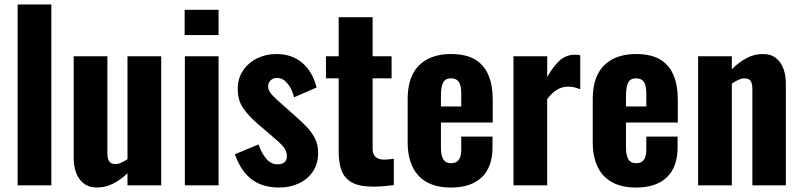

<svg xmlns="http://www.w3.org/2000/svg" viewBox="-20 -830 3588 860"><path d="M59 0V-810H210V0Z M414 10Q379 10 355.5 -8Q332 -26 321 -56Q310 -86 310 -122V-578H461V-144Q461 -120 469 -107.5Q477 -95 498 -95Q510 -95 523.5 -101.5Q537 -108 551 -117V-578H702V0H551V-54Q521 -25 486.5 -7.5Q452 10 414 10Z M808 0V-578H959V0ZM807 -673V-786H959V-673Z M1231 10Q1156 10 1107.5 -26.5Q1059 -63 1032 -139L1138 -183Q1153 -141 1174 -117.5Q1195 -94 1223 -94Q1244 -94 1254.5 -103.5Q1265 -113 1265 -130Q1265 -154 1249 -173Q1233 -192 1192 -226L1138 -272Q1096 -308 1070.5 -343.5Q1045 -379 1045 -432Q1045 -479 1068.5 -514Q1092 -549 1131.5 -568.5Q1171 -588 1217 -588Q1289 -588 1335 -547.5Q1381 -507 1398 -438L1297 -394Q1292 -416 1281.5 -435.5Q1271 -455 1256 -468Q1241 -481 1221 -481Q1203 -481 1192 -470Q1181 -459 1181 -442Q1181 -424 1199.5 -404Q1218 -384 1251 -356L1305 -308Q1329 -287 1352 -263.5Q1375 -240 1390 -211.5Q1405 -183 1405 -146Q1405 -96 1381 -61Q1357 -26 1317.5 -8Q1278 10 1231 10Z M1651 6Q1590 6 1556.5 -12.5Q1523 -31 1510 -66Q1497 -101 1497 -151V-479H1440V-578H1497V-753H1649V-578H1734V-479H1649V-165Q1649 -138 1663 -126.5Q1677 -115 1701 -115Q1713 -115 1724 -116.5Q1735 -118 1744 -119V-1Q1729 1 1703.5 3.5Q1678 6 1651 6Z M2000 10Q1936 10 1893 -13.5Q1850 -37 1828 -82.5Q1806 -128 1806 -192V-386Q1806 -452 1828 -496.5Q1850 -541 1894 -564.5Q1938 -588 2000 -588Q2066 -588 2107 -564Q2148 -540 2167.5 -494Q2187 -448 2187 -382V-281H1955V-169Q1955 -144 1960.5 -128Q1966 -112 1976 -105.5Q1986 -99 2001 -99Q2015 -99 2025.5 -105.5Q2036 -112 2041 -126Q2046 -140 2046 -163V-218H2186V-170Q2186 -82 2138 -36Q2090 10 2000 10ZM1955 -353H2046V-410Q2046 -435 2041 -450.5Q2036 -466 2025.5 -472.5Q2015 -479 1999 -479Q1984 -479 1974.5 -472Q1965 -465 1960 -447.5Q1955 -430 1955 -398Z M2280 0V-578H2431V-485Q2460 -536 2488.5 -560.5Q2517 -585 2556 -585Q2563 -585 2568.5 -584.5Q2574 -584 2579 -582V-430Q2568 -435 2554 -438.5Q2540 -442 2525 -442Q2497 -442 2474 -427.5Q2451 -413 2431 -386V0Z M2829 10Q2765 10 2722 -13.5Q2679 -37 2657 -82.5Q2635 -128 2635 -192V-386Q2635 -452 2657 -496.5Q2679 -541 2723 -564.5Q2767 -588 2829 -588Q2895 -588 2936 -564Q2977 -540 2996.5 -494Q3016 -448 3016 -382V-281H2784V-169Q2784 -144 2789.5 -128Q2795 -112 2805 -105.5Q2815 -99 2830 -99Q2844 -99 2854.5 -105.5Q2865 -112 2870 -126Q2875 -140 2875 -163V-218H3015V-170Q3015 -82 2967 -36Q2919 10 2829 10ZM2784 -353H2875V-410Q2875 -435 2870 -450.5Q2865 -466 2854.5 -472.5Q2844 -479 2828 -479Q2813 -479 2803.5 -472Q2794 -465 2789 -447.5Q2784 -430 2784 -398Z M3107 0V-578H3258V-520Q3289 -551 3323.5 -569.5Q3358 -588 3397 -588Q3433 -588 3455.5 -570Q3478 -552 3489 -522.5Q3500 -493 3500 -456V0H3350V-431Q3350 -455 3342.5 -467Q3335 -479 3314 -479Q3302 -479 3287.5 -472.5Q3273 -466 3258 -455V0Z"/></svg>

Font: Oswald SemiBold
Style: Regular
Weight: 600
Designer: Vernon Adams
Foundry: Vernon Adams
Version: Version 4.103;gftools[0.9.33.dev8+g029e19f]